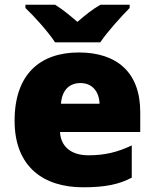

<svg xmlns="http://www.w3.org/2000/svg" viewBox="-20 -786 658 816"><path d="M214 -606H406C437 -652 497 -718 531 -752V-766H407C372 -746 344 -723 309 -693C274 -723 249 -744 214 -766H88V-752C126 -716 184 -652 214 -606ZM315 -563C152 -563 42 -472 42 -273C42 -76 166 10 333 10C429 10 487 -3 540 -31V-168C479 -139 425 -126 356 -126C278 -126 238 -167 235 -225H576V-310C576 -479 476 -563 315 -563ZM322 -433C374 -433 402 -394 403 -345H239C244 -406 277 -433 322 -433Z"/></svg>

Font: Noto Sans Bengali Black
Style: Regular
Weight: 900
Designer: Jelle Bosma - Monotype Design Team
Foundry: Monotype Imaging Inc.
Version: Version 2.003